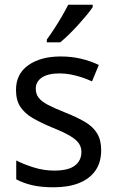

<svg xmlns="http://www.w3.org/2000/svg" viewBox="-20 -786 492 816"><path d="M410 -148Q410 -96 385.5 -61Q361 -26 316 -8Q271 10 208 10Q155 10 116.5 1Q78 -8 49 -24V-104Q80 -88 123 -74.5Q166 -61 210 -61Q271 -61 298.5 -82.5Q326 -104 326 -140Q326 -160 315.5 -176Q305 -192 278.5 -208Q252 -224 202 -244Q154 -264 119.5 -284Q85 -304 66.5 -332Q48 -360 48 -404Q48 -472 100.5 -509Q153 -546 238 -546Q284 -546 324 -536.5Q364 -527 400 -510L371 -440Q350 -450 327 -457.5Q304 -465 280.5 -469.5Q257 -474 233 -474Q184 -474 158 -456.5Q132 -439 132 -409Q132 -387 144 -371Q156 -355 183.5 -340.5Q211 -326 259 -307Q307 -288 341 -268Q375 -248 392.5 -219.5Q410 -191 410 -148ZM374 -756Q365 -742 348.5 -722Q332 -702 312.5 -680.5Q293 -659 273 -639.5Q253 -620 236 -606H179V-618Q193 -637 210 -663Q227 -689 243 -716.5Q259 -744 270 -766H374Z"/></svg>

Font: Noto Sans Display
Style: Regular
Weight: 400
Designer: Monotype Design Team
Foundry: Monotype Imaging Inc.
Version: Version 2.003